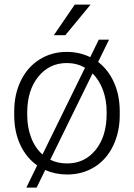

<svg xmlns="http://www.w3.org/2000/svg" viewBox="-20 -770 597 858"><path d="M43.5 -272Q43.5 -348.1 73 -409.2Q102.5 -470.2 156.5 -504.2Q210.4 -538.1 278.8 -538.1Q334.5 -538.1 383.3 -514.6L421.4 -592.8H467.3L418.5 -493.2Q464.4 -458 489.7 -400.9Q515.1 -343.8 515.1 -272V-255.9Q515.1 -179.7 485.4 -118.2Q455.6 -56.6 401.9 -23.4Q348.1 9.8 279.8 9.8Q227.1 9.8 182.1 -10.3L143.6 68.4H97.7L146 -30.8Q97.2 -65.4 70.3 -123.5Q43.5 -181.6 43.5 -255.9ZM101.6 -255.9Q101.6 -202.1 118.9 -155.8Q136.2 -109.4 169.9 -79.6L359.9 -467.3Q323.2 -488.3 278.8 -488.3Q200.2 -488.3 150.9 -427Q101.6 -365.7 101.6 -266.6ZM456.5 -272Q456.5 -322.3 440.4 -366.7Q424.3 -411.1 393.6 -441.9L204.6 -56.2Q237.8 -39.6 279.8 -39.6Q358.4 -39.6 407.5 -100.3Q456.5 -161.1 456.5 -260.7ZM314 -749.5H384.8L272 -612.8H220.7Z"/></svg>

Font: SteelSelectRoboto
Style: Regular
Weight: 300
Designer: Google
Version: Version 2.137; 2017